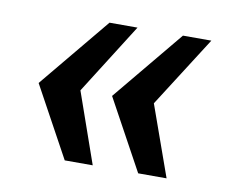

<svg xmlns="http://www.w3.org/2000/svg" viewBox="-50 -570 546 466"><g transform="rotate(10 223.0 -337.0)"><path d="M317 -163 222 -337 366 -511H436L325 -337L387 -163ZM136 -163 41 -337 185 -511H254L144 -337L205 -163Z"/></g></svg>

Font: Chivo Medium ExtraBold
Style: Italic
Weight: 800
Italic angle: -8.05°
Version: Version 2.002